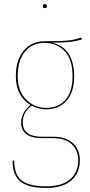

<svg xmlns="http://www.w3.org/2000/svg" viewBox="-20 -731 445 945"><path d="M383 -537Q359 -529 325.5 -525Q292 -521 235 -521Q290 -510 317.5 -466.5Q345 -423 345 -356Q345 -277 307.5 -235Q270 -193 207 -193Q169 -193 136 -211Q92 -179 92 -128Q92 -58 188 -58H242Q304 -58 338.5 -26.5Q373 5 373 58Q373 120 331 157Q289 194 207 194Q120 194 81 163Q42 132 42 59H50Q50 129 86.5 157.5Q123 186 207 186Q285 186 325 151.5Q365 117 365 59Q365 8 333 -21.5Q301 -51 242 -51H188Q135 -51 109.5 -71Q84 -91 84 -127Q84 -177 130 -214Q97 -234 77.5 -269.5Q58 -305 58 -357Q58 -436 97 -482Q136 -528 199 -528Q285 -528 318 -532Q351 -536 380 -546ZM67 -357Q67 -283 108 -241.5Q149 -200 207 -200Q267 -200 302 -239.5Q337 -279 337 -356Q337 -439 298 -479.5Q259 -520 199 -520Q138 -520 102.5 -476Q67 -432 67 -357ZM211 -701Q211 -691 201 -691Q191 -691 191 -701Q191 -711 201 -711Q211 -711 211 -701Z"/></svg>

Font: Fira Sans Compressed Eight
Style: Regular
Weight: 100
Width: 1
Designer: bBox Type GmbH & Carrois Corporate GbR & Edenspiekermann AG
Foundry: bBox Type GmbH & Carrois Corporate GbR & Edenspiekermann AG
Version: Version 4.301